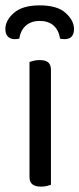

<svg xmlns="http://www.w3.org/2000/svg" viewBox="-30 -691 296 716"><path d="M80 -264H160V-2Q155 0 145 2.5Q135 5 123 5Q102 5 91 -3.5Q80 -12 80 -31ZM160 -225H80V-460Q85 -462 95.5 -464.5Q106 -467 118 -467Q139 -467 149.5 -458.5Q160 -450 160 -430ZM118 -613Q87 -613 67 -596Q47 -579 42 -547Q38 -546 34 -545.5Q30 -545 25 -545Q9 -545 -0.5 -554.5Q-10 -564 -10 -583Q-10 -615 22 -643Q54 -671 118 -671Q184 -671 215 -642.5Q246 -614 246 -583Q246 -564 237 -554.5Q228 -545 211 -545Q206 -545 201.5 -545.5Q197 -546 194 -547Q189 -579 169.5 -596Q150 -613 118 -613Z"/></svg>

Font: Baloo Paaji 2
Style: Regular
Weight: 400
Designer: Shuchita Grover, Noopur Datye and Ek Type
Foundry: Ek Type
Version: Version 1.700